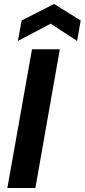

<svg xmlns="http://www.w3.org/2000/svg" viewBox="-20 -946 426 966"><path d="M141 -698H281L158 0H17ZM368 -740 235 -827 70 -740 89 -843 252 -926 386 -843Z"/></svg>

Font: SVN-Poppins SemiBold
Style: Italic
Weight: 600
Italic angle: -10°
Designer: Ninad Kale (Devanagari), Jonny Pinhorn (Latin)
Foundry: Indian Type Foundry
Version: Version 3.002 2017; ttfautohint (v1.8.3)